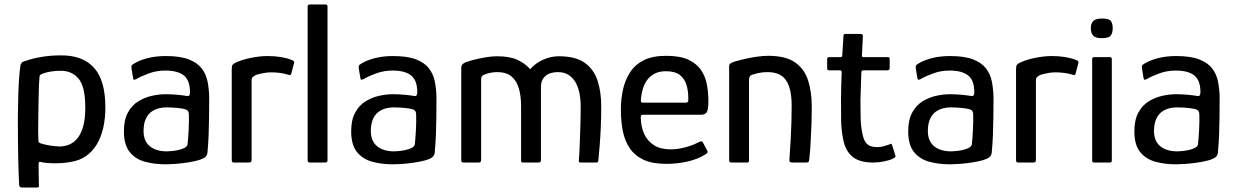

<svg xmlns="http://www.w3.org/2000/svg" viewBox="-20 -728 5534 860"><path d="M66 103Q63 50 61.5 -26Q60 -102 60 -203Q61 -239 61.5 -280.5Q62 -322 64.5 -362Q67 -402 71 -432Q72 -440 76.5 -446Q81 -452 97 -456Q125 -466 165.5 -473Q206 -480 255 -480Q352 -480 402 -423.5Q452 -367 452 -246Q452 -198 442.5 -156Q433 -114 414 -82Q395 -50 366 -29.5Q337 -9 298 -3Q280 1 255.5 2.5Q231 4 208 3Q185 2 169 -1Q162 -3 158 -3Q154 -3 153 3Q153 11 153 27Q153 43 153.5 61.5Q154 80 154 94Q155 103 154.5 107.5Q154 112 143 112H79Q73 112 70 109.5Q67 107 66 103ZM152 -100Q152 -92 156 -89Q160 -86 165 -85Q184 -79 207.5 -75.5Q231 -72 249 -72Q267 -72 286.5 -79Q306 -86 323 -104Q340 -122 351 -156.5Q362 -191 362 -246Q362 -340 332 -375.5Q302 -411 253 -411Q229 -411 207 -407.5Q185 -404 168 -397Q163 -395 160 -392Q157 -389 157 -384Q155 -360 154 -329Q153 -298 152.5 -264.5Q152 -231 151.5 -199Q151 -167 151 -141Q151 -115 152 -100Z M722 8Q672 8 629.5 -3.5Q587 -15 561 -47Q535 -79 535 -140Q535 -191 553 -224Q571 -257 600 -274.5Q629 -292 661 -299Q693 -306 721 -306Q748 -306 774.5 -303.5Q801 -301 818 -298Q831 -295 831 -315Q831 -368 803.5 -390Q776 -412 720 -412Q682 -412 647.5 -399.5Q613 -387 591 -374Q583 -370 580 -371Q577 -372 576 -379L569 -422Q568 -431 569.5 -434Q571 -437 577 -441Q601 -457 639 -467Q677 -477 722 -477Q787 -477 825.5 -462Q864 -447 883.5 -421.5Q903 -396 909.5 -363.5Q916 -331 917 -295Q917 -247 916.5 -205.5Q916 -164 914.5 -124Q913 -84 909 -42Q907 -33 902.5 -27.5Q898 -22 885 -16Q871 -10 849.5 -5.5Q828 -1 805 2Q782 5 760 6.5Q738 8 722 8ZM727 -50Q736 -50 750.5 -51.5Q765 -53 780.5 -56.5Q796 -60 807 -66Q818 -72 820 -81Q823 -109 825 -146Q827 -183 826 -215Q826 -232 814 -237Q801 -242 775.5 -244.5Q750 -247 723 -247Q709 -247 692 -243Q675 -239 659 -228Q643 -217 633 -195.5Q623 -174 623 -140Q623 -110 636 -90Q649 -70 672.5 -60Q696 -50 727 -50Z M1178 -477Q1243 -477 1288 -459Q1294 -456 1296.5 -453Q1299 -450 1297 -445L1285 -399Q1283 -393 1280.5 -392Q1278 -391 1272 -393Q1254 -399 1233 -401.5Q1212 -404 1196 -404Q1180 -404 1165 -401.5Q1150 -399 1138.5 -396Q1127 -393 1122 -390Q1117 -387 1112 -383Q1107 -379 1107 -365V-14Q1107 -5 1104 -2.5Q1101 0 1095 0H1027Q1024 0 1021 -2Q1018 -4 1018 -12V-418Q1018 -433 1022 -438Q1026 -443 1035 -447Q1064 -461 1104.5 -469Q1145 -477 1178 -477Z M1358 -9V-699Q1358 -708 1368 -708H1437Q1447 -708 1447 -699V-9Q1447 0 1437 0H1368Q1358 0 1358 -9Z M1740 8Q1690 8 1647.5 -3.5Q1605 -15 1579 -47Q1553 -79 1553 -140Q1553 -191 1571 -224Q1589 -257 1618 -274.5Q1647 -292 1679 -299Q1711 -306 1739 -306Q1766 -306 1792.5 -303.5Q1819 -301 1836 -298Q1849 -295 1849 -315Q1849 -368 1821.5 -390Q1794 -412 1738 -412Q1700 -412 1665.5 -399.5Q1631 -387 1609 -374Q1601 -370 1598 -371Q1595 -372 1594 -379L1587 -422Q1586 -431 1587.5 -434Q1589 -437 1595 -441Q1619 -457 1657 -467Q1695 -477 1740 -477Q1805 -477 1843.5 -462Q1882 -447 1901.5 -421.5Q1921 -396 1927.5 -363.5Q1934 -331 1935 -295Q1935 -247 1934.5 -205.5Q1934 -164 1932.5 -124Q1931 -84 1927 -42Q1925 -33 1920.5 -27.5Q1916 -22 1903 -16Q1889 -10 1867.5 -5.5Q1846 -1 1823 2Q1800 5 1778 6.5Q1756 8 1740 8ZM1745 -50Q1754 -50 1768.5 -51.5Q1783 -53 1798.5 -56.5Q1814 -60 1825 -66Q1836 -72 1838 -81Q1841 -109 1843 -146Q1845 -183 1844 -215Q1844 -232 1832 -237Q1819 -242 1793.5 -244.5Q1768 -247 1741 -247Q1727 -247 1710 -243Q1693 -239 1677 -228Q1661 -217 1651 -195.5Q1641 -174 1641 -140Q1641 -110 1654 -90Q1667 -70 1690.5 -60Q1714 -50 1745 -50Z M2057 0Q2046 0 2046 -9V-421Q2046 -434 2051 -439.5Q2056 -445 2066 -449Q2081 -455 2105.5 -461Q2130 -467 2156.5 -471.5Q2183 -476 2206 -476Q2262 -476 2296.5 -460.5Q2331 -445 2355 -418Q2370 -436 2391 -449Q2412 -462 2435.5 -469Q2459 -476 2483 -476Q2559 -476 2600 -446Q2641 -416 2657 -365.5Q2673 -315 2673 -252Q2673 -201 2671 -156.5Q2669 -112 2666 -75.5Q2663 -39 2660 -8Q2659 -3 2657 -1.5Q2655 0 2651 0H2581Q2575 0 2573.5 -2.5Q2572 -5 2573 -13Q2575 -35 2576.5 -74.5Q2578 -114 2579.5 -161.5Q2581 -209 2581 -256Q2581 -279 2576.5 -305.5Q2572 -332 2560.5 -354.5Q2549 -377 2529 -391Q2509 -405 2479 -405Q2443 -405 2423 -387.5Q2403 -370 2403 -339Q2403 -289 2403 -247Q2403 -205 2403 -166.5Q2403 -128 2403 -90.5Q2403 -53 2403 -11Q2403 0 2392 0H2322Q2314 0 2314 -8V-253Q2314 -298 2304 -332Q2294 -366 2271 -385.5Q2248 -405 2207 -405Q2191 -405 2176.5 -402Q2162 -399 2150 -394Q2135 -389 2135 -373V-11Q2135 0 2125 0Z M2761 -237Q2761 -284 2770.5 -327Q2780 -370 2802.5 -404.5Q2825 -439 2864 -458.5Q2903 -478 2964 -478Q3027 -478 3064.5 -460Q3102 -442 3121.5 -412Q3141 -382 3147 -346Q3153 -310 3153 -274Q3153 -235 3145 -224.5Q3137 -214 3121 -214H2860Q2856 -214 2853 -212Q2850 -210 2850 -201Q2851 -160 2865.5 -128Q2880 -96 2909.5 -77.5Q2939 -59 2983 -59Q3017 -59 3051 -68.5Q3085 -78 3105 -89Q3115 -94 3120.5 -95Q3126 -96 3131 -85L3147 -55Q3151 -48 3149 -44.5Q3147 -41 3139 -36Q3106 -15 3059.5 -4.5Q3013 6 2965 6Q2902 6 2862.5 -12.5Q2823 -31 2800.5 -64.5Q2778 -98 2769.5 -142Q2761 -186 2761 -237ZM3063 -288Q3063 -322 3054.5 -349Q3046 -376 3024.5 -392.5Q3003 -409 2962 -409Q2932 -409 2911 -397.5Q2890 -386 2877.5 -368Q2865 -350 2859 -328.5Q2853 -307 2851 -287Q2850 -275 2851.5 -271.5Q2853 -268 2861 -268H3048Q3057 -268 3060.5 -271Q3064 -274 3063 -288Z M3257 0Q3246 0 3246 -9Q3246 -115 3246 -220.5Q3246 -326 3246 -431Q3246 -439 3251.5 -443.5Q3257 -448 3273 -453Q3286 -457 3311.5 -463Q3337 -469 3366.5 -473.5Q3396 -478 3421 -478Q3500 -478 3542 -448Q3584 -418 3600 -366.5Q3616 -315 3616 -253Q3616 -209 3614.5 -164.5Q3613 -120 3610.5 -81.5Q3608 -43 3605 -16Q3604 -4 3601 -2Q3598 0 3588 0H3532Q3522 0 3518.5 -2.5Q3515 -5 3516 -14Q3516 -20 3518 -46.5Q3520 -73 3522 -110Q3524 -147 3525 -185.5Q3526 -224 3526 -254Q3526 -307 3514.5 -340.5Q3503 -374 3479.5 -389.5Q3456 -405 3419 -405Q3400 -405 3383 -402Q3366 -399 3352 -394Q3345 -393 3340 -387.5Q3335 -382 3335 -368Q3335 -315 3335 -255.5Q3335 -196 3335 -133.5Q3335 -71 3335 -9Q3335 0 3327 0Z M3892 0Q3828 0 3797 -27Q3766 -54 3757 -103Q3748 -145 3747.5 -191Q3747 -237 3747 -285Q3747 -317 3748 -345Q3749 -373 3750 -404Q3750 -413 3742 -413H3694Q3689 -413 3687 -415Q3685 -417 3685 -423V-462Q3685 -468 3687 -470Q3689 -472 3695 -472H3744Q3750 -472 3751.5 -475Q3753 -478 3753 -485L3758 -567Q3758 -576 3766 -576H3835Q3839 -576 3842.5 -573.5Q3846 -571 3845 -567L3841 -485Q3840 -477 3841.5 -474.5Q3843 -472 3848 -472H3955Q3962 -472 3963.5 -470.5Q3965 -469 3965 -461V-423Q3965 -418 3962.5 -415.5Q3960 -413 3954 -413H3848Q3843 -413 3840.5 -410.5Q3838 -408 3838 -401Q3837 -371 3836 -340Q3835 -309 3834 -277Q3834 -238 3835 -197.5Q3836 -157 3845 -120Q3851 -94 3865.5 -81.5Q3880 -69 3910 -69Q3923 -69 3936.5 -72.5Q3950 -76 3961 -80Q3970 -85 3972.5 -83.5Q3975 -82 3977 -75L3990 -33Q3993 -27 3988.5 -23Q3984 -19 3972 -14Q3961 -10 3946 -6.5Q3931 -3 3916.5 -1.5Q3902 0 3892 0Z M4235 8Q4185 8 4142.5 -3.5Q4100 -15 4074 -47Q4048 -79 4048 -140Q4048 -191 4066 -224Q4084 -257 4113 -274.5Q4142 -292 4174 -299Q4206 -306 4234 -306Q4261 -306 4287.5 -303.5Q4314 -301 4331 -298Q4344 -295 4344 -315Q4344 -368 4316.5 -390Q4289 -412 4233 -412Q4195 -412 4160.5 -399.5Q4126 -387 4104 -374Q4096 -370 4093 -371Q4090 -372 4089 -379L4082 -422Q4081 -431 4082.5 -434Q4084 -437 4090 -441Q4114 -457 4152 -467Q4190 -477 4235 -477Q4300 -477 4338.5 -462Q4377 -447 4396.5 -421.5Q4416 -396 4422.5 -363.5Q4429 -331 4430 -295Q4430 -247 4429.5 -205.5Q4429 -164 4427.5 -124Q4426 -84 4422 -42Q4420 -33 4415.5 -27.5Q4411 -22 4398 -16Q4384 -10 4362.5 -5.5Q4341 -1 4318 2Q4295 5 4273 6.5Q4251 8 4235 8ZM4240 -50Q4249 -50 4263.5 -51.5Q4278 -53 4293.5 -56.5Q4309 -60 4320 -66Q4331 -72 4333 -81Q4336 -109 4338 -146Q4340 -183 4339 -215Q4339 -232 4327 -237Q4314 -242 4288.5 -244.5Q4263 -247 4236 -247Q4222 -247 4205 -243Q4188 -239 4172 -228Q4156 -217 4146 -195.5Q4136 -174 4136 -140Q4136 -110 4149 -90Q4162 -70 4185.5 -60Q4209 -50 4240 -50Z M4691 -477Q4756 -477 4801 -459Q4807 -456 4809.5 -453Q4812 -450 4810 -445L4798 -399Q4796 -393 4793.5 -392Q4791 -391 4785 -393Q4767 -399 4746 -401.5Q4725 -404 4709 -404Q4693 -404 4678 -401.5Q4663 -399 4651.5 -396Q4640 -393 4635 -390Q4630 -387 4625 -383Q4620 -379 4620 -365V-14Q4620 -5 4617 -2.5Q4614 0 4608 0H4540Q4537 0 4534 -2Q4531 -4 4531 -12V-418Q4531 -433 4535 -438Q4539 -443 4548 -447Q4577 -461 4617.5 -469Q4658 -477 4691 -477Z M4964 -602Q4964 -580 4955 -568.5Q4946 -557 4916 -557Q4887 -557 4876.5 -568.5Q4866 -580 4866 -602Q4866 -622 4876.5 -633.5Q4887 -645 4916 -645Q4948 -645 4956 -633.5Q4964 -622 4964 -602ZM4960 -9Q4960 0 4952 0H4881Q4872 0 4872 -9V-463Q4872 -472 4881 -472H4952Q4960 -472 4960 -463Z M5248 8Q5198 8 5155.5 -3.5Q5113 -15 5087 -47Q5061 -79 5061 -140Q5061 -191 5079 -224Q5097 -257 5126 -274.5Q5155 -292 5187 -299Q5219 -306 5247 -306Q5274 -306 5300.5 -303.5Q5327 -301 5344 -298Q5357 -295 5357 -315Q5357 -368 5329.5 -390Q5302 -412 5246 -412Q5208 -412 5173.5 -399.5Q5139 -387 5117 -374Q5109 -370 5106 -371Q5103 -372 5102 -379L5095 -422Q5094 -431 5095.5 -434Q5097 -437 5103 -441Q5127 -457 5165 -467Q5203 -477 5248 -477Q5313 -477 5351.5 -462Q5390 -447 5409.5 -421.5Q5429 -396 5435.5 -363.5Q5442 -331 5443 -295Q5443 -247 5442.5 -205.5Q5442 -164 5440.5 -124Q5439 -84 5435 -42Q5433 -33 5428.5 -27.5Q5424 -22 5411 -16Q5397 -10 5375.5 -5.5Q5354 -1 5331 2Q5308 5 5286 6.5Q5264 8 5248 8ZM5253 -50Q5262 -50 5276.5 -51.5Q5291 -53 5306.5 -56.5Q5322 -60 5333 -66Q5344 -72 5346 -81Q5349 -109 5351 -146Q5353 -183 5352 -215Q5352 -232 5340 -237Q5327 -242 5301.5 -244.5Q5276 -247 5249 -247Q5235 -247 5218 -243Q5201 -239 5185 -228Q5169 -217 5159 -195.5Q5149 -174 5149 -140Q5149 -110 5162 -90Q5175 -70 5198.5 -60Q5222 -50 5253 -50Z"/></svg>

Font: Glory Thin Medium
Style: Regular
Weight: 500
Version: Version 1.011